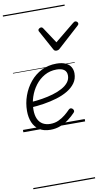

<svg xmlns="http://www.w3.org/2000/svg" viewBox="-147 -1060 906 1610"><g transform="rotate(-10 306.0 -255.0)"><path d="M229 19Q171 19 134 -5.5Q97 -30 79 -72.5Q61 -115 61 -170Q61 -237 83.5 -299.5Q106 -362 147 -412Q188 -462 245 -490.5Q302 -519 372 -519Q419 -519 449.5 -505Q480 -491 494 -467Q508 -443 508 -413Q508 -366 483 -331Q458 -296 416 -271Q374 -246 320.5 -230Q267 -214 209.5 -205Q152 -196 97 -193L107 -238Q155 -241 204 -249Q253 -257 297 -270Q341 -283 376 -302Q411 -321 431 -346.5Q451 -372 451 -404Q451 -437 429 -453.5Q407 -470 365 -470Q308 -470 262 -444Q216 -418 183.5 -375Q151 -332 133.5 -279Q116 -226 116 -171Q116 -124 130.5 -92.5Q145 -61 172 -45.5Q199 -30 236 -30Q275 -30 307 -45Q339 -60 364.5 -81Q390 -102 409 -122Q418 -130 426 -129Q434 -128 441 -122Q448 -115 450 -106.5Q452 -98 444 -89Q419 -62 386 -37Q353 -12 313.5 3.5Q274 19 229 19ZM590 -840Q598 -840 605 -833.5Q612 -827 612 -819Q612 -813 609.5 -809.5Q607 -806 603 -802L423 -639Q415 -631 407.5 -628.5Q400 -626 392 -626Q385 -626 379 -629Q373 -632 368 -641L279 -804Q276 -808 274.5 -812Q273 -816 273 -820Q273 -829 282 -834.5Q291 -840 297 -840Q304 -840 308 -837.5Q312 -835 315 -830L404 -695L569 -830Q576 -835 580 -837.5Q584 -840 590 -840ZM0 475H526V485H0ZM0 -20H526V0H0ZM0 -505H526V-500H0ZM0 -995H526V-985H0Z"/></g></svg>

Font: Playwrite CZ Guides
Style: Regular
Weight: 400
Designer: Veronika Burian, José Scaglione
Foundry: TypeTogether
Version: Version 1.003